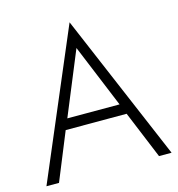

<svg xmlns="http://www.w3.org/2000/svg" viewBox="-108 -821 851 916"><g transform="rotate(-15 318.0 -363.5)"><path d="M189 -287 318 -600 447 -287ZM167 -235H468L565 0H627L318 -727L9 0H71Z"/></g></svg>

Font: Jost-300-LightPL
Style: Regular
Weight: 300
Version: Version 3.300; ttfautohint (v0.97) -l 8 -r 50 -G 200 -x 14 -